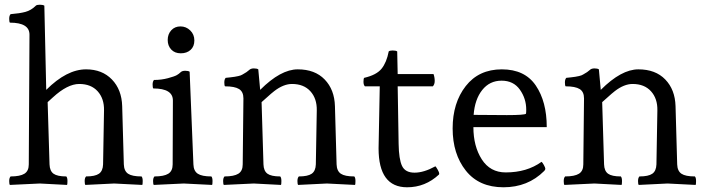

<svg xmlns="http://www.w3.org/2000/svg" viewBox="-20 -784 2981 814"><path d="M176 -403Q263 -490 345 -490Q413 -490 454.5 -447Q496 -404 498 -334L505 -87Q506 -59 523 -47.5Q540 -36 580 -36Q585 -31 585 -16.5Q585 -2 583 0L464 -6L342 0Q339 -3 339 -16.5Q339 -30 345 -36Q383 -36 399.5 -47.5Q416 -59 417 -87L421 -316Q422 -366 394 -397Q366 -428 316 -428Q266 -428 204 -371Q185 -353 182 -351L190 -87Q191 -59 207 -47.5Q223 -36 261 -36Q266 -31 266 -16.5Q266 -2 264 0L149 -6L22 0Q19 -3 19 -16.5Q19 -30 25 -36Q65 -36 83.5 -47.5Q102 -59 102 -87L105 -637Q105 -688 22 -688Q19 -691 19 -704.5Q19 -718 25 -724Q63 -727 87.5 -733.5Q112 -740 132 -760Q136 -764 149 -764Q162 -764 168 -760Z M804 -612.5Q804 -587 788 -572.5Q772 -558 746.5 -558Q721 -558 706 -574Q691 -590 691 -614.5Q691 -639 706 -655.5Q721 -672 745 -672Q769 -672 786.5 -655Q804 -638 804 -612.5ZM759 -6 632 0Q629 -3 629 -16.5Q629 -30 635 -36Q675 -36 693.5 -47.5Q712 -59 712 -87L713 -358Q713 -409 630 -409Q627 -412 627 -425.5Q627 -439 633 -445Q664 -445 692 -452.5Q720 -460 729.5 -465.5Q739 -471 745.5 -477.5Q752 -484 765 -484Q778 -484 784 -480L800 -87Q801 -59 818.5 -47.5Q836 -36 876 -36Q881 -31 881 -16.5Q881 -2 879 0Z M1083 -403Q1170 -490 1242.5 -490Q1315 -490 1356.5 -447Q1398 -404 1400 -334L1407 -87Q1408 -59 1425 -47.5Q1442 -36 1482 -36Q1487 -31 1487 -16.5Q1487 -2 1485 0L1366 -6L1244 0Q1241 -3 1241 -16.5Q1241 -30 1247 -36Q1285 -36 1301.5 -47.5Q1318 -59 1319 -87L1323 -316Q1324 -366 1296 -397Q1268 -428 1218 -428Q1182 -428 1143 -398Q1130 -388 1111.5 -371Q1093 -354 1089 -351L1097 -87Q1098 -59 1114 -47.5Q1130 -36 1168 -36Q1173 -31 1173 -16.5Q1173 -2 1171 0L1056 -6L929 0Q926 -3 926 -16.5Q926 -30 932 -36Q972 -36 990.5 -47.5Q1009 -59 1009 -87L1012 -367Q1012 -395 993.5 -406.5Q975 -418 934 -418Q931 -421 931 -434.5Q931 -448 937 -454Q941 -454 956 -456Q971 -458 975 -458.5Q979 -459 990.5 -461.5Q1002 -464 1008 -468Q1028 -479 1035.5 -486.5Q1043 -494 1056 -494Q1069 -494 1075 -490Z M1826 -79Q1830 -75 1836 -64Q1842 -53 1842 -49Q1842 -45 1841 -44Q1783 10 1706 10Q1585 10 1585 -155Q1585 -160 1590 -418H1527Q1521 -424 1521 -437.5Q1521 -451 1524 -454Q1576 -466 1597.5 -492.5Q1619 -519 1628 -566Q1632 -570 1645 -570Q1658 -570 1664 -566L1666 -470H1818Q1823 -456 1823 -441Q1823 -426 1815 -418H1666L1670 -174Q1671 -109 1684.5 -80.5Q1698 -52 1737.5 -52Q1777 -52 1826 -79Z M2287 -59Q2218 10 2114.5 10Q2011 10 1955 -60.5Q1899 -131 1899 -239.5Q1899 -348 1954.5 -419Q2010 -490 2107.5 -490Q2205 -490 2251.5 -421.5Q2298 -353 2298 -245H1987Q1987 -164 2022.5 -108.5Q2058 -53 2124 -53Q2214 -53 2276 -98Q2280 -95 2286 -84Q2292 -73 2292 -68.5Q2292 -64 2287 -59ZM1988 -297 2129 -296Q2205 -296 2210 -302Q2211 -307 2211 -319Q2211 -366 2184 -404Q2157 -442 2106.5 -442Q2056 -442 2024.5 -402.5Q1993 -363 1988 -297Z M2527 -403Q2614 -490 2686.5 -490Q2759 -490 2800.5 -447Q2842 -404 2844 -334L2851 -87Q2852 -59 2869 -47.5Q2886 -36 2926 -36Q2931 -31 2931 -16.5Q2931 -2 2929 0L2810 -6L2688 0Q2685 -3 2685 -16.5Q2685 -30 2691 -36Q2729 -36 2745.5 -47.5Q2762 -59 2763 -87L2767 -316Q2768 -366 2740 -397Q2712 -428 2662 -428Q2626 -428 2587 -398Q2574 -388 2555.5 -371Q2537 -354 2533 -351L2541 -87Q2542 -59 2558 -47.5Q2574 -36 2612 -36Q2617 -31 2617 -16.5Q2617 -2 2615 0L2500 -6L2373 0Q2370 -3 2370 -16.5Q2370 -30 2376 -36Q2416 -36 2434.5 -47.5Q2453 -59 2453 -87L2456 -367Q2456 -395 2437.5 -406.5Q2419 -418 2378 -418Q2375 -421 2375 -434.5Q2375 -448 2381 -454Q2385 -454 2400 -456Q2415 -458 2419 -458.5Q2423 -459 2434.5 -461.5Q2446 -464 2452 -468Q2472 -479 2479.5 -486.5Q2487 -494 2500 -494Q2513 -494 2519 -490Z"/></svg>

Font: Esteban
Style: Regular
Weight: 400
Designer: Angelica Diaz Rivera
Foundry: Angelica Diaz Rivera
Version: Version 1.002